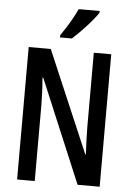

<svg xmlns="http://www.w3.org/2000/svg" viewBox="-62 -985 708 1031"><g transform="rotate(5 292.5 -470.0)"><path d="M433 -931V-940H320C299 -895 270 -845 233 -792V-780H297C340 -818 407 -890 433 -931ZM515 0V-714H421V-316C421 -278 423 -228 426 -166H423L189 -714H70V0H165V-406C165 -447 163 -498 158 -557H162L396 0Z"/></g></svg>

Font: Noto Sans Armenian ExtraCondensed Medium
Style: Regular
Weight: 500
Width: 2
Designer: Monotype Design Team
Foundry: Monotype Imaging Inc.
Version: Version 2.008